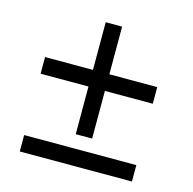

<svg xmlns="http://www.w3.org/2000/svg" viewBox="-95 -728 830 825"><g transform="rotate(15 319.5 -316.0)"><path d="M276 -134V-346H63V-420H276V-632H349V-420H562V-346H349V-134ZM63 0V-73H562V0Z"/></g></svg>

Font: Tomorrow
Style: Regular
Weight: 400
Designer: Tony de Marco, Monica Rizzolli
Foundry: Just in Type
Version: Version 2.002